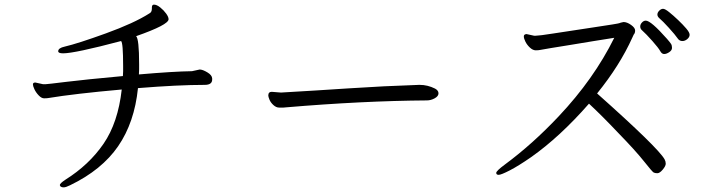

<svg xmlns="http://www.w3.org/2000/svg" viewBox="-20 -753 3040 828"><path d="M808 -446 840 -453H844Q856 -452 875 -440.5Q894 -429 895 -415V-410Q895 -387 863 -387Q748 -387 575 -373Q560 -225 489.5 -122.5Q419 -20 282 46Q264 55 254.5 55Q245 55 240 50Q238 46 238 45Q238 38 262 22Q364 -42 426.5 -133Q489 -224 505 -367Q302 -349 187 -330Q181 -329 170 -329Q159 -329 147 -341.5Q135 -354 128.5 -368Q122 -382 122 -389Q122 -396 130 -397H133L165 -390H178Q184 -390 265.5 -400Q347 -410 510 -425Q511 -436 511 -446V-468Q511 -570 502 -576Q302 -523 252 -523Q231 -523 231 -532Q231 -546 259 -552Q315 -565 436.5 -609Q558 -653 624 -695Q635 -700 635 -716V-721Q635 -733 644 -733Q656 -733 671 -721Q686 -709 696.5 -694.5Q707 -680 707 -670Q707 -646 567 -597Q580 -585 580 -476Q580 -465 580 -454Q580 -443 579 -432Q729 -445 808 -446Z M1152 -357 1190 -354H1194Q1334 -362 1484.5 -372Q1635 -382 1787 -387H1790Q1824 -387 1856 -371Q1871 -363 1871 -350.5Q1871 -338 1854.5 -329Q1838 -320 1821 -320Q1543 -318 1213 -290Q1207 -289 1202 -289H1184Q1171 -289 1159 -300Q1147 -311 1142 -323.5Q1137 -336 1137 -341Q1137 -357 1152 -357Z M2669 -658Q2684 -658 2701.5 -645.5Q2719 -633 2719 -621.5Q2719 -610 2713 -604L2707 -591Q2653 -471 2555 -350Q2818 -116 2846 -66Q2851 -57 2851 -47Q2851 -37 2838 -21.5Q2825 -6 2815 -6Q2805 -6 2799 -9Q2793 -12 2757 -57.5Q2721 -103 2646 -180Q2577 -253 2520 -306Q2395 -163 2270 -75Q2215 -37 2178 -18Q2141 1 2130.5 1Q2120 1 2120 -7.5Q2120 -16 2158 -44Q2277 -132 2389 -251Q2541 -412 2629 -590Q2589 -584 2538 -575.5Q2487 -567 2438 -559Q2389 -551 2354.5 -545.5Q2320 -540 2311.5 -538Q2303 -536 2290.5 -536Q2278 -536 2265.5 -547.5Q2253 -559 2246 -573Q2239 -587 2239 -596Q2239 -605 2250 -606H2251L2283 -599H2291Q2305 -599 2365.5 -608.5Q2426 -618 2536.5 -634.5Q2647 -651 2650.5 -653Q2654 -655 2669 -658ZM2765 -664Q2787 -664 2856 -586Q2870 -570 2874 -563.5Q2878 -557 2878 -546.5Q2878 -536 2866 -528Q2854 -520 2844 -520Q2834 -520 2827 -533Q2820 -546 2793.5 -576Q2767 -606 2747 -624Q2741 -630 2741 -639Q2741 -648 2748.5 -656Q2756 -664 2765 -664ZM2905 -584Q2891 -604 2864 -633.5Q2837 -663 2826 -672Q2815 -681 2815 -690Q2815 -699 2823 -707Q2831 -715 2839.5 -715Q2848 -715 2866 -700.5Q2884 -686 2904.5 -666.5Q2925 -647 2939.5 -630Q2954 -613 2954 -603Q2954 -593 2944 -584.5Q2934 -576 2923 -576Q2912 -576 2905 -584Z"/></svg>

Font: ToneOZ-Pinyin-WenKai-Regular
Style: Regular
Weight: 400
Designer: Fontworks Inc.
Foundry: ToneOZ
Version: Version 0.240331